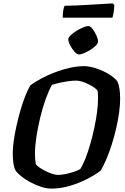

<svg xmlns="http://www.w3.org/2000/svg" viewBox="-20 -1109 736 1129"><path d="M282.5 0Q252.5 0 219.2 -11.2Q186 -22.5 155.8 -39Q125.5 -55.5 103 -74Q80.5 -92.5 71.5 -106.5Q63 -122 59 -146.5Q55 -171 55 -210.5Q55 -240.5 60.8 -281.2Q66.5 -322 76.8 -368.2Q87 -414.5 100 -459.5Q113 -504.5 128 -543Q143 -581.5 158.5 -607.5Q185 -627 221.8 -646.8Q258.5 -666.5 301 -683Q343.5 -699.5 388.2 -709.8Q433 -720 475.5 -720Q499.5 -720 528.8 -712Q558 -704 586.2 -691Q614.5 -678 637.2 -661.5Q660 -645 671 -629Q679 -610.5 682.8 -584.8Q686.5 -559 686.5 -528Q686.5 -491 680.2 -445.8Q674 -400.5 662.8 -352.5Q651.5 -304.5 636.8 -258.2Q622 -212 605.2 -172.2Q588.5 -132.5 571 -105Q541.5 -82 494.2 -57.5Q447 -33 392 -16.5Q337 0 282.5 0ZM319.5 -80.5Q341 -80.5 367.2 -86Q393.5 -91.5 416.8 -99.5Q440 -107.5 452 -115Q468 -140 483 -178.5Q498 -217 511.2 -263.2Q524.5 -309.5 534.8 -357.8Q545 -406 550.8 -451Q556.5 -496 556.5 -531.5Q556.5 -544 556 -555Q555.5 -566 554 -574Q551 -581.5 537.2 -591.8Q523.5 -602 504.2 -612Q485 -622 464.8 -628.5Q444.5 -635 429 -635Q407.5 -635 381.2 -631.2Q355 -627.5 330 -622Q305 -616.5 285.5 -610Q267 -577.5 248.8 -526.8Q230.5 -476 216.5 -417.8Q202.5 -359.5 194 -303.8Q185.5 -248 185.5 -205Q185.5 -188 186.8 -172.5Q188 -157 190.5 -144.5Q196 -135 212 -124Q228 -113 248 -103Q268 -93 287.5 -86.8Q307 -80.5 319.5 -80.5ZM444.6 -788.5Q433 -788.5 418.2 -805Q403.5 -821.5 392.5 -842.7Q381.5 -863.8 381.5 -877.9Q381.5 -888.5 395.8 -902Q410 -915.5 430 -927.8Q450 -940 469.5 -948Q489 -956 499 -956Q511 -956 524.2 -939Q537.5 -922 547 -900.5Q556.5 -879 556.5 -865.1Q556.5 -853.5 543 -840.2Q529.5 -827 510.6 -815.3Q491.7 -803.7 473.3 -796.1Q455 -788.5 444.6 -788.5ZM349 -1005Q349 -1033 352.5 -1051.3Q356 -1069.5 360 -1075Q390.1 -1075 430.7 -1077Q471.3 -1079 513.4 -1081.5Q555.5 -1084 589.8 -1086Q624.1 -1088 642.1 -1089L652 -1080Q651.5 -1055.5 647.8 -1034.2Q644 -1013 641 -1005Z"/></svg>

Font: Texturina Medium
Style: Italic
Weight: 500
Italic angle: -11°
Designer: Guillermo Torres Carreño
Foundry: Omnibus-Type
Version: Version 1.002